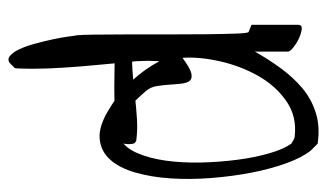

<svg xmlns="http://www.w3.org/2000/svg" viewBox="-178 -591 764 448"><g transform="rotate(-90 204.0 -367.0)"><path d="M77.1 -23.4Q60.5 -43.9 47.4 -80.1Q34.2 -116.2 25.4 -161.1Q16.6 -206.1 12.7 -255.4Q8.8 -304.7 11.7 -350.1Q14.6 -395.5 25.4 -433.1Q36.1 -470.7 56.2 -492.7Q76.2 -514.6 106 -516.6Q135.7 -518.6 176.8 -492.2Q210.9 -471.7 238.8 -441.9Q266.6 -412.1 285.2 -377Q285.2 -379.9 285.6 -387.7Q286.1 -395.5 286.1 -403.8Q286.1 -412.1 285.6 -419.9Q285.2 -427.7 285.2 -430.7Q284.2 -437.5 281.7 -464.8Q279.3 -492.2 276.4 -522.9Q273.4 -553.7 271.5 -581.1Q269.5 -608.4 269.5 -615.2Q268.6 -626 268.1 -642.6Q267.6 -659.2 267.6 -675.3Q267.6 -691.4 268.1 -703.1Q268.6 -714.8 269.5 -714.8L277.3 -722.7Q287.1 -733.4 296.4 -726.6Q305.7 -719.7 313 -704.1Q320.3 -688.5 326.2 -667Q332 -645.5 336.4 -625Q340.8 -604.5 342.8 -588.9Q344.7 -573.2 345.7 -569.3Q346.7 -561.5 347.2 -529.3Q347.7 -497.1 347.7 -453.1Q347.7 -409.2 347.7 -359.9Q347.7 -310.5 348.1 -268.6Q348.6 -226.6 349.6 -198.2Q350.6 -169.9 353.5 -168.9L370.1 -162.1V-53.7Q370.1 -43.9 360.4 -44.9Q350.6 -45.9 338.9 -51.3Q327.1 -56.6 317.4 -64.5Q307.6 -72.3 307.6 -77.1V-154.3Q290 -123 269 -94.2Q248 -65.4 222.7 -43.9Q197.3 -22.5 165 -12.2Q132.8 -2 92.8 -7.8Q90.8 -9.8 85 -15.6Q79.1 -21.5 77.1 -23.4ZM92.8 -69.3Q93.8 -68.4 100.1 -64.9Q106.4 -61.5 108.4 -61.5Q156.2 -55.7 192.4 -81.1Q228.5 -106.4 251.5 -147.5Q274.4 -188.5 285.2 -236.8Q295.9 -285.2 293 -323.2Q269.5 -305.7 257.3 -302.7Q245.1 -299.8 239.7 -306.2Q234.4 -312.5 232.9 -325.2Q231.4 -337.9 230.5 -353Q229.5 -368.2 227.1 -383.3Q224.6 -398.4 215.8 -408.2Q178.7 -452.1 150.4 -464.8Q122.1 -477.5 102.5 -467.3Q83 -457 70.8 -428.7Q58.6 -400.4 53.2 -362.3Q47.9 -324.2 48.8 -280.3Q49.8 -236.3 55.2 -195.3Q60.5 -154.3 70.3 -120.6Q80.1 -86.9 92.8 -69.3ZM93.3 -436.2Q91.9 -440.6 91.7 -447.1Q91.5 -453.5 92.6 -459.2Q93.8 -465 96.6 -469.8Q99.5 -474.6 104.2 -476.5Q110.3 -478.5 128.9 -479.7Q147.6 -481 172.1 -481.7Q196.6 -482.3 223.7 -482.3Q250.8 -482.3 273.9 -481.7Q297 -481 312.8 -479.7Q328.6 -478.5 330.5 -476.5Q338.1 -469.5 336 -461.5Q333.8 -453.5 327.7 -447.1Q321.6 -440.6 313.6 -438.1Q305.5 -435.5 300.8 -440.6Q277.2 -441.3 252 -439Q226.8 -436.8 201.1 -433.9Q175.4 -431 149.9 -429.4Q124.5 -427.8 100.4 -431Q99.5 -431 96.6 -433Q93.8 -434.9 93.3 -436.2Z"/></g></svg>

Font: Give You Glory
Style: Regular
Weight: 400
Designer: Kimberly Geswein
Foundry: Kimberly Geswein
Version: Version 1.002